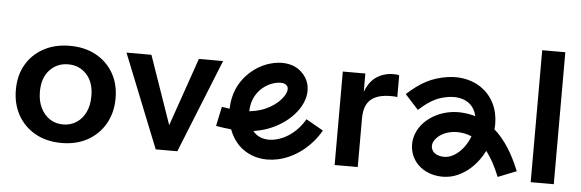

<svg xmlns="http://www.w3.org/2000/svg" viewBox="-46 -810 2911 962"><g transform="rotate(5 1410.0 -329.5)"><path d="M506.2 -366.9C485.3 -403.2 456.1 -431.6 418.6 -452.2C381.1 -472.8 337.1 -483.1 286.7 -483.1C237 -483.1 193.2 -472.8 155.4 -452.2C117.6 -431.6 88.2 -403.2 67.3 -366.9C46.4 -330.7 36 -288.6 36 -240.6C36 -192.7 46.4 -150.1 67.3 -112.9C88.2 -75.8 117.6 -46.7 155.4 -25.8C193.2 -4.9 237 5.5 286.7 5.5C336.5 5.5 380.2 -4.9 417.7 -25.8C455.1 -46.7 484.5 -75.8 505.7 -112.9C526.9 -150.1 537.5 -192.7 537.5 -240.6C537.5 -288.6 527.1 -330.7 506.2 -366.9ZM399.2 -160C388.2 -136.9 372.8 -119.1 353.1 -106.5C333.5 -93.9 311.3 -87.6 286.7 -87.6C261.6 -87.6 239.3 -93.9 219.9 -106.5C200.6 -119.1 185.2 -136.9 173.8 -160C162.5 -183 156.8 -210.2 156.8 -241.5C156.8 -287.6 169.1 -323.9 193.6 -350.3C218.2 -376.7 249.3 -390 286.7 -390C324.2 -390 355.1 -376.7 379.4 -350.3C403.7 -323.9 415.8 -287.6 415.8 -241.5C415.8 -210.2 410.3 -183 399.2 -160Z M936.1 -473.9 816.8 -130.4 697.4 -473.9H572L760.1 -3.7H868.8L1057.8 -473.9Z M1499.6 -219.9C1465.7 -160.3 1410.6 -117.3 1352.4 -105C1315.5 -97.1 1281.5 -102.7 1257.1 -120.9C1250.6 -125.6 1244.7 -131.4 1239.6 -137.8C1260.6 -141.2 1279.5 -145.7 1293.7 -150.1C1397.5 -181.9 1478.7 -260.7 1491 -341.9C1498.7 -392.6 1478.5 -438.4 1435.7 -467.8C1399.5 -492.4 1347.5 -497.4 1293 -481.5C1220.9 -460.3 1160.2 -406.2 1131 -336.9C1118.7 -307.9 1111.8 -274 1111.2 -239C1094.6 -241.1 1079.3 -243.3 1071.7 -244.8L1051.1 -147.2C1065.9 -144.1 1099.2 -139.6 1127.9 -136.5C1141.9 -98.8 1164.8 -64.8 1197.7 -40.5C1232.5 -14.9 1274.8 -1.7 1320.4 -1.7C1337.5 -1.7 1355.1 -3.5 1373 -7.3C1458.7 -25.4 1538.4 -86.5 1586.3 -170.6L1499.5 -220ZM1223 -298C1240.8 -340 1277.5 -372.8 1321.2 -385.6C1333.8 -389.3 1344.8 -390.7 1354 -390.7C1366.4 -390.7 1375.2 -388.1 1379.3 -385.3C1390.6 -377.6 1394.2 -369.7 1392.2 -356.9C1386.6 -319.7 1337.2 -268 1264.3 -245.6C1253.5 -242.2 1233.5 -237.5 1210.6 -234.6C1210.9 -257.3 1215.2 -279.4 1223 -298Z M1915.4 -483.1C1878.5 -483.1 1846.8 -472.6 1820.4 -451.7C1799.4 -435.1 1784.7 -410.8 1773.4 -382.1V-473.9H1660V-3.7H1776.2V-248.9C1776.2 -291.9 1787.3 -323.3 1809.4 -342.9C1831.5 -362.6 1865 -372.4 1909.9 -372.4C1917.9 -372.4 1924.7 -372.3 1930.2 -372C1935.7 -371.7 1940 -370.9 1943.1 -369.7V-479.4C1937.6 -481.8 1928.4 -483.1 1915.5 -483.1Z M2442.4 -251.5C2449.2 -323.7 2428.8 -396.1 2370.3 -445.7C2322.7 -486 2255.2 -502.5 2184.7 -491.9C2107.6 -479.9 2053.3 -452 1984 -388.9L2051.3 -315.1C2112.4 -370.8 2150.7 -385.5 2200.2 -393.3C2241.4 -399.5 2280.7 -390.9 2305.7 -369.5C2324.5 -353.6 2335.7 -332.4 2340.8 -308.8C2319.1 -315.4 2296.4 -319.5 2272.6 -320.9C2193.6 -326.1 2116.8 -294.2 2072.7 -238.9C2040.1 -197.8 2029.4 -147.3 2043.4 -100.1C2054.6 -62.2 2080.9 -31.1 2117.2 -12.3C2142.6 0.8 2172.5 7.5 2202.2 7.5C2223 7.5 2243.7 4.3 2262.9 -2.3C2308.9 -18 2350.4 -50 2383 -94.9C2393.4 -109.2 2402.6 -124.5 2410.6 -140.6C2433.8 -110.9 2456.8 -70.5 2478.9 -15.4L2571.6 -52.4C2536.3 -140.6 2493.5 -206.7 2442.4 -251.4ZM2302.2 -153.7C2282.1 -126 2256.7 -105.8 2230.6 -97C2209.3 -89.5 2182.1 -91.4 2163 -101.2C2150.5 -107.6 2142.7 -116.6 2139.1 -128.5C2134.4 -144.7 2138.3 -161 2150.9 -176.8C2172.9 -204.5 2213.7 -221.6 2256.8 -221.6C2260 -221.6 2263.3 -221.5 2266.5 -221.3C2286.3 -220.1 2307.9 -216.6 2330.5 -206.7C2323.4 -187.7 2313.8 -169.6 2302.2 -153.7Z M2762.2 -3.7V-667.4H2646V-3.7Z"/></g></svg>

Font: Diatome Awesome Semibold
Style: Regular
Weight: 400
Designer: 15.100.17
Foundry: 15.100.17
Version: Version 1.005;Fontself Maker 3.5.8